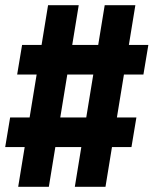

<svg xmlns="http://www.w3.org/2000/svg" viewBox="-41 -737 591 739"><path d="M29 -18 54 -171H-21L-2 -285H73L100 -450H25L44 -564H119L144 -717H262L237 -564H337L362 -717H480L455 -564H530L511 -450H436L409 -285H484L465 -171H390L365 -18H247L272 -171H172L147 -18ZM191 -285H291L318 -450H218Z"/></svg>

Font: Iosevka Term Curly Hv Obl
Style: Regular
Weight: 900
Italic angle: -9°
Designer: Belleve Invis
Foundry: Belleve Invis
Version: Version 32.3.0